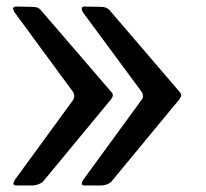

<svg xmlns="http://www.w3.org/2000/svg" viewBox="-20 -567 629 587"><path d="M534 -275Q534 -272 529 -264L319 -10Q306 0 289 0H239Q230 0 230 -6Q230 -10 235 -18L413 -262Q417 -266 417 -274Q417 -279 414 -285L233 -530Q230 -536 230 -540Q230 -547 239 -547L289 -546Q305 -546 314 -537L530 -285Q534 -281 534 -275ZM325 -275Q325 -272 320 -264L110 -10Q94 0 80 0H30Q21 0 21 -6Q21 -10 26 -18L204 -262Q207 -268 207 -274Q207 -279 204 -285L24 -530Q20 -537 20 -540Q20 -547 30 -547L80 -546Q96 -546 104 -537L321 -285Q325 -281 325 -275Z"/></svg>

Font: Jura
Style: Regular
Weight: 400
Designer: Ed Merritt
Foundry: Ten by Twenty
Version: Version 1.007